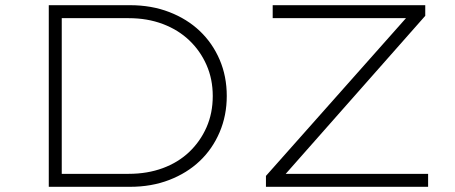

<svg xmlns="http://www.w3.org/2000/svg" viewBox="-20 -720 1755 740"><path d="M168 0V-700H481Q564 -700 632.5 -673.5Q701 -647 750 -600.5Q799 -554 826.5 -490Q854 -426 854 -350Q854 -275 826.5 -210.5Q799 -146 750 -99.5Q701 -53 632.5 -26.5Q564 0 481 0ZM218 -33 204 -50H476Q548 -50 607.5 -72Q667 -94 709.5 -134.5Q752 -175 776 -229.5Q800 -284 800 -350Q800 -415 776 -469.5Q752 -524 709.5 -564.5Q667 -605 607.5 -627.5Q548 -650 476 -650H201L218 -665ZM1005 0V-42L1566 -674L1579 -650H1031V-700H1619V-659L1060 -26L1044 -50H1630V0Z"/></svg>

Font: Lexend Peta ExtraLight
Style: Regular
Weight: 250
Version: Version 1.007